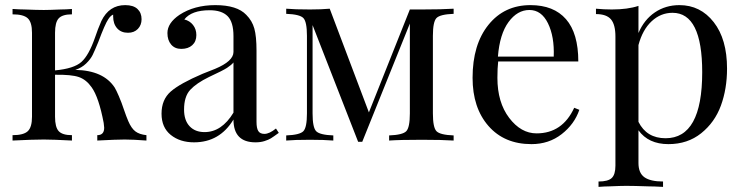

<svg xmlns="http://www.w3.org/2000/svg" viewBox="-20 -549 2907 750"><path d="M351 -402Q362 -435 376 -467Q406 -529 469 -529Q501 -529 517 -514Q533 -499 533 -474Q533 -451 518.5 -436Q504 -421 480 -421Q453 -421 437.5 -438.5Q422 -456 422 -485V-492Q412 -488 403 -474Q390 -455 364 -385Q350 -351 342 -334.5Q334 -318 316.5 -301Q299 -284 274 -276Q384 -274 428 -207Q435 -195 444 -174Q456 -146 463 -124Q474 -92 481 -76Q493 -48 508.5 -36Q524 -24 552 -21V0Q500 -4 467 -4Q435 -4 360 0V-21Q387 -21 387 -50Q387 -55 385 -69Q366 -169 338 -208Q317 -238 288 -248Q259 -258 195 -257V-93Q195 -52 209.5 -36.5Q224 -21 261 -21V0Q186 -4 151 -4Q110 -4 29 0V-21Q72 -21 88.5 -36.5Q105 -52 105 -93V-421Q105 -462 88.5 -477.5Q72 -493 29 -493V-514Q32 -514 38 -513.5Q44 -513 55 -512.5Q66 -512 76 -512Q126 -510 151 -510Q171 -510 217 -512Q227 -512 237.5 -512.5Q248 -513 253.5 -513.5Q259 -514 261 -514V-493Q224 -493 209.5 -477.5Q195 -462 195 -421V-274Q269 -281 298 -307Q327 -333 351 -402Z M799 -509Q728 -509 700 -473Q721 -468 734 -451.5Q747 -435 747 -412Q747 -387 731 -372.5Q715 -358 688 -358Q663 -358 648.5 -375Q634 -392 634 -420Q634 -459 681 -491Q739 -529 821 -529Q906 -529 942 -491Q965 -468 973.5 -437.5Q982 -407 982 -351V-73Q982 -48 989 -37Q996 -26 1013 -26Q1032 -26 1058 -47L1069 -30Q1047 -14 1038 -8.5Q1029 -3 1013.5 2Q998 7 978 7Q892 7 892 -82Q838 7 738 7Q683 7 647 -22Q611 -51 611 -105Q611 -160 647 -191.5Q683 -223 772 -261L820 -280Q892 -310 892 -346V-408Q892 -463 869 -486Q846 -509 799 -509ZM796 -248Q747 -224 723 -198Q699 -172 699 -121Q699 -79 720.5 -56Q742 -33 779 -33Q846 -33 892 -109V-305Q885 -296 867 -284Q852 -274 796 -248Z M1671 -409V-106Q1671 -51 1685 -36.5Q1699 -22 1752 -20V0Q1706 -3 1628 -3Q1542 -3 1500 0V-20Q1553 -22 1567 -36.5Q1581 -51 1581 -106V-457L1395 5H1379L1201 -451V-106Q1201 -51 1215 -36.5Q1229 -22 1282 -20V0Q1246 -3 1191 -3Q1131 -3 1098 0V-20Q1151 -22 1165 -36.5Q1179 -51 1179 -106V-409Q1179 -464 1165 -478.5Q1151 -493 1098 -495V-515Q1131 -512 1191 -512Q1235 -512 1268 -515L1421 -110L1581 -512H1628Q1704 -512 1752 -515V-495Q1699 -493 1685 -478.5Q1671 -464 1671 -409Z M2056 14Q1950 14 1888 -57Q1826 -128 1826 -245Q1826 -375 1888 -452Q1950 -529 2052 -529Q2143 -529 2191 -474Q2239 -419 2239 -309H1926Q1923 -283 1923 -245Q1923 -149 1969 -88.5Q2015 -28 2076 -28Q2177 -28 2223 -128L2243 -120Q2224 -64 2174 -25Q2124 14 2056 14ZM1925 -328H2143Q2146 -406 2120.5 -458Q2095 -510 2048 -510Q2001 -510 1966.5 -463Q1932 -416 1925 -328Z M2634 -529Q2716 -529 2768 -462.5Q2820 -396 2820 -281Q2820 -202 2796 -136.5Q2772 -71 2719 -28.5Q2666 14 2591 14Q2513 14 2474 -40V88Q2474 127 2497.5 143.5Q2521 160 2570 160V181Q2566 181 2558.5 180.5Q2551 180 2537.5 179.5Q2524 179 2513 179Q2455 177 2426 177Q2406 177 2360 179Q2351 179 2341 179.5Q2331 180 2326 180.5Q2321 181 2318 181V160Q2355 160 2369.5 146.5Q2384 133 2384 98V-406Q2384 -453 2366.5 -473.5Q2349 -494 2308 -494V-515Q2339 -512 2370 -512Q2432 -512 2474 -526V-420Q2496 -472 2538 -500.5Q2580 -529 2634 -529ZM2580 -9Q2723 -9 2723 -267Q2723 -499 2607 -499Q2561 -499 2525.5 -466Q2490 -433 2474 -373V-73Q2506 -9 2580 -9Z"/></svg>

Font: Playfair Display
Style: Regular
Weight: 400
Designer: Claus Eggers S?rensen
Foundry: Claus Eggers S?rensen
Version: Version 1.003